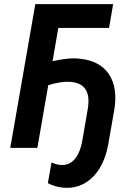

<svg xmlns="http://www.w3.org/2000/svg" viewBox="-20 -720 640 935"><path d="M30 0H162L215 -305C256 -318 293 -324 327 -321C393 -314 422 -273 407 -187L381 -36C366 49 326 89 274 83C261 82 248 79 231 71L213 172C236 184 263 192 289 194C394 204 482 126 507 -17L536 -182C562 -330 497 -422 369 -434C330 -439 285 -433 236 -422L264 -584H511L531 -700H152Z"/></svg>

Font: Fixel Text 20240404 SemiBold
Style: Italic
Weight: 600
Width: 4
Italic angle: -10°
Designer: AlfaBravo + MacPaw
Foundry: Kyrylo Tkachov, Marchela Mozhyna, Serhii Makarenko, Maria Weinstein, Zakhar Kryvoshyya
Version: Version 1.211;Glyphs 3.2 (3225)